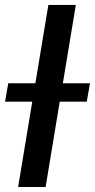

<svg xmlns="http://www.w3.org/2000/svg" viewBox="-38 -747 379 767"><path d="M264.9 -727.3H155.2L103.3 -414.4H-5L-17.8 -340.9H90.9L34.4 0H144.2L200.6 -340.9H308.6L321.4 -414.4H213.1Z"/></svg>

Font: Magic Ui Pro Medium
Style: Italic
Weight: 500
Italic angle: -9.39999°
Designer: Stefan Endress, Andreas Faust
Version: Version 1.000;FEAKit 1.0